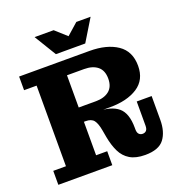

<svg xmlns="http://www.w3.org/2000/svg" viewBox="-153 -999 1065 1137"><g transform="rotate(-20 379.0 -430.0)"><path d="M24 0V-88H104V-596H25V-682H294V-88H364V0ZM569 10Q510 10 473.5 -12Q437 -34 417.5 -74Q398 -114 388 -168L380 -213Q372 -259 356.5 -279Q341 -299 305 -299H294V-329H386Q476 -329 520.5 -292Q565 -255 565 -162V-153Q565 -132 574 -122.5Q583 -113 597 -113Q612 -113 620.5 -122.5Q629 -132 629 -153V-305H723V-155Q723 -80 689 -35Q655 10 569 10ZM294 -299V-389H402Q455 -389 486 -414Q517 -439 517 -490Q517 -542 486 -567Q455 -592 402 -592H294V-682H468Q577 -682 643 -637.5Q709 -593 709 -501Q709 -413 643 -370Q577 -327 468 -327H371L343 -299ZM275 -732 191 -870H311L420 -772H343L454 -870H544L460 -732Z"/></g></svg>

Font: Montagu Slab
Style: Bold
Weight: 700
Designer: Florian Karsten
Foundry: Florian Karsten
Version: Version 1.000